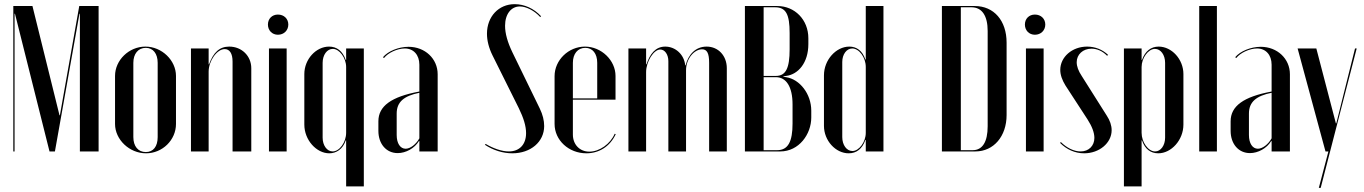

<svg xmlns="http://www.w3.org/2000/svg" viewBox="-20 -728 6555 923"><path d="M454 -699H361L268 -174H266L136 -699H44V0H50V-662H52L218 0H244L362 -662H364V0H454Z M679 -504C600 -504 533 -439 533 -363V-132C533 -57 602 9 682 9C761 9 826 -55 826 -132V-363C826 -438 758 -504 679 -504ZM681 -498C716 -498 738 -470 738 -426V-69C738 -24 717 3 681 3C644 3 621 -25 621 -69V-426C621 -469 644 -498 681 -498Z M985 -419H983V-495H898V0H983V-384C983 -435 1023 -492 1060 -492C1084 -492 1098 -471 1098 -432V0H1188V-400C1188 -459 1142 -504 1082 -504C1036 -504 1006 -477 985 -419Z M1268 -610C1268 -582 1288 -561 1316 -561C1345 -561 1366 -582 1366 -610C1366 -638 1345 -658 1316 -658C1288 -658 1268 -638 1268 -610ZM1273 -495V0H1358V-495Z M1644 168H1729V-495H1644V-440H1642C1627 -483 1599 -504 1562 -504C1499 -504 1443 -443 1443 -372V-129C1443 -55 1501 9 1563 9C1597 9 1628 -11 1642 -53H1644ZM1644 -90C1644 -44 1612 0 1579 0C1552 0 1531 -29 1531 -66V-426C1531 -464 1552 -493 1580 -493C1612 -493 1644 -449 1644 -406Z M1799 -99C1799 -36 1837 8 1892 8C1931 8 1973 -15 1994 -50H1996V0H2084V-371C2084 -446 2023 -503 1944 -503C1896 -503 1845 -482 1821 -453L1826 -449C1845 -474 1890 -495 1926 -495C1968 -495 1996 -464 1996 -417V-288C1861 -263 1799 -218 1799 -145ZM1930 -13C1904 -13 1887 -39 1887 -79V-182C1887 -238 1922 -267 1996 -282V-63C1980 -34 1952 -13 1930 -13Z M2509 -88C2509 -33 2477 0 2426 0C2393 0 2352 -14 2315 -36L2311 -32C2352 -5 2398 9 2443 9C2531 9 2596 -46 2596 -122C2596 -149 2589 -177 2575 -206L2443 -477C2420 -525 2408 -567 2408 -604C2408 -660 2437 -697 2479 -697C2510 -697 2550 -676 2577 -646L2581 -650C2547 -687 2501 -708 2454 -708C2377 -708 2321 -648 2321 -566C2321 -533 2330 -497 2348 -461L2474 -208C2497 -161 2509 -122 2509 -88Z M2646 -362V-132C2646 -54 2714 9 2799 9C2861 9 2913 -25 2940 -83L2935 -85C2914 -36 2862 1 2813 1C2767 1 2734 -33 2734 -81V-249H2939V-363C2939 -438 2871 -504 2792 -504C2713 -504 2646 -439 2646 -362ZM2734 -255V-426C2734 -469 2757 -498 2794 -498C2829 -498 2851 -470 2851 -426V-255Z M3276 -414H3274C3269 -466 3227 -504 3178 -504C3131 -504 3104 -468 3088 -419H3086V-495H3001V0H3086V-381C3086 -433 3123 -490 3154 -490C3176 -490 3193 -466 3193 -434V0H3278V-391C3278 -445 3317 -491 3355 -491C3379 -491 3389 -472 3389 -426V0H3474V-400C3474 -460 3433 -504 3377 -504C3324 -504 3289 -466 3276 -414Z M3866 -544C3866 -634 3800 -699 3717 -699H3561V0H3731C3821 0 3880 -83 3880 -163V-196C3880 -276 3825 -347 3759 -357L3746 -359V-361L3759 -363C3817 -370 3866 -426 3866 -516ZM3651 -363V-693H3706C3759 -693 3776 -658 3776 -569V-491C3776 -401 3758 -363 3710 -363ZM3790 -134C3790 -48 3769 -6 3716 -6H3651V-357H3710C3759 -357 3790 -312 3790 -226Z M4142 0H4227V-699H4142V-442H4140C4126 -484 4098 -504 4063 -504C3999 -504 3941 -440 3941 -366V-123C3941 -52 3997 9 4060 9C4097 9 4125 -12 4140 -55H4142ZM4142 -406V-89C4142 -46 4110 -2 4078 -2C4050 -2 4029 -31 4029 -69V-430C4029 -467 4050 -495 4077 -495C4110 -495 4142 -452 4142 -406Z M4508 0H4669C4757 0 4819 -73 4819 -175V-523C4819 -629 4758 -699 4666 -699H4508ZM4599 -693H4650C4701 -693 4728 -652 4728 -579V-121C4728 -46 4703 -6 4656 -6H4599Z M4907 -610C4907 -582 4927 -561 4955 -561C4984 -561 5005 -582 5005 -610C5005 -638 4984 -658 4955 -658C4927 -658 4907 -638 4907 -610ZM4912 -495V0H4997V-495Z M5307 -464C5280 -490 5244 -504 5206 -504C5134 -504 5077 -454 5077 -392C5077 -368 5086 -343 5102 -317L5208 -154C5230 -120 5241 -90 5241 -65C5241 -27 5214 0 5175 0C5143 0 5108 -17 5080 -45L5076 -41C5108 -9 5148 9 5192 9C5265 9 5324 -41 5324 -102C5324 -125 5316 -149 5300 -173L5180 -363C5164 -387 5156 -409 5156 -429C5156 -466 5186 -494 5227 -494C5254 -494 5281 -482 5302 -460Z M5383 168H5468V-53H5470C5484 -11 5512 9 5548 9C5611 9 5669 -55 5669 -129V-372C5669 -443 5613 -504 5550 -504C5514 -504 5485 -483 5470 -440H5468V-495H5383ZM5468 -90V-406C5468 -449 5500 -493 5532 -493C5560 -493 5581 -464 5581 -426V-66C5581 -29 5560 0 5533 0C5500 0 5468 -44 5468 -90Z M5745 0H5830V-699H5745Z M5896 -99C5896 -36 5934 8 5989 8C6028 8 6070 -15 6091 -50H6093V0H6181V-371C6181 -446 6120 -503 6041 -503C5993 -503 5942 -482 5918 -453L5923 -449C5942 -474 5987 -495 6023 -495C6065 -495 6093 -464 6093 -417V-288C5958 -263 5896 -218 5896 -145ZM6027 -13C6001 -13 5984 -39 5984 -79V-182C5984 -238 6019 -267 6093 -282V-63C6077 -34 6049 -13 6027 -13Z M6218 -495 6352 0H6366L6320 175H6329L6502 -495H6494L6404 -135H6402L6308 -495Z"/></svg>

Font: Moniqa SemBd Display
Style: Regular
Weight: 600
Designer: Rajesh Rajput
Foundry: Rajesh Rajput
Version: Version 1.000